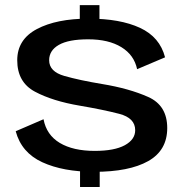

<svg xmlns="http://www.w3.org/2000/svg" viewBox="-20 -714 694 752"><path d="M292.5 -611.5H369.5V-694H292.5ZM293.5 18.5H370.5V-61.5H293.5ZM349 -41Q486 -41 560.5 -83Q635 -125 635 -212.5Q635 -301 560.5 -334.2Q486 -367.5 379.5 -385Q292 -399.5 232.2 -416.5Q172.5 -433.5 172.5 -478Q172.5 -516.5 210.5 -538.2Q248.5 -560 325.5 -560Q405.5 -560 455.5 -529.2Q505.5 -498.5 517 -443L626.5 -489.5Q606 -569 528.2 -605Q450.5 -641 327.5 -641Q201.5 -641 124.5 -600.2Q47.5 -559.5 47.5 -478Q47.5 -392 116.8 -355Q186 -318 293 -300Q384 -284.5 446.8 -268.2Q509.5 -252 509.5 -204Q509.5 -167.5 468.8 -145.2Q428 -123 351 -123Q266.5 -123 214.2 -154.2Q162 -185.5 150.5 -247L41.5 -200Q64 -116 145.8 -78.5Q227.5 -41 349 -41Z"/></svg>

Font: Anybody SemiExpanded Medium
Style: Regular
Weight: 500
Width: 6
Version: Version 1.113;gftools[0.9.25]